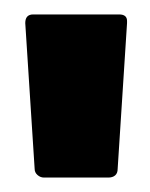

<svg xmlns="http://www.w3.org/2000/svg" viewBox="-20 -719 208 266"><path d="M41 -473Q36 -473 32 -476.5Q28 -480 28 -485L15 -687Q15 -699 26 -699H145Q156 -699 156 -690Q156 -689 156 -687L143 -485Q143 -479 139.5 -476Q136 -473 130 -473Z"/></svg>

Font: LinhAnh
Style: Bold
Weight: 700
Designer: Jeremy Tribby
Foundry: Tribby Type
Version: Version 1.408